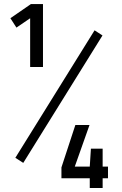

<svg xmlns="http://www.w3.org/2000/svg" viewBox="-20 -810 604 951"><path d="M129.3 -478V-719.6L61.4 -673.3L31.5 -719.8L133.3 -790H192.9V-478ZM95.2 -3.2 56 -28.4 448.4 -659.8 487.6 -634.4ZM424.6 121.3V73.1H284.3V19.2L353.2 -190.7H423.3L350.4 15.2H424.6L430.3 -73.6H488.4V15.2H514.9V73.1H488.4V121.3Z"/></svg>

Font: Titillium Web
Style: Bold
Weight: 700
Designer: Mohamed Gaber, Accademia di Belle Arti di Urbino
Foundry: Kief Type Foundry, Accademia di Belle Arti di Urbino
Version: Version 3.000